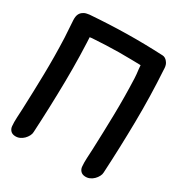

<svg xmlns="http://www.w3.org/2000/svg" viewBox="-167 -815 873 933"><g transform="rotate(30 270.0 -349.0)"><path d="M51 2Q65 3 77.5 -2.5Q90 -8 99.5 -17.5Q109 -27 115 -38.5Q121 -50 121 -60Q129 -205 131 -349.5Q133 -494 124 -639Q124 -645 131.5 -651.5Q139 -658 147 -665Q155 -672 160.5 -677.5Q166 -683 161.5 -687Q157 -691 139.5 -692Q122 -693 85 -691Q72 -690 59 -687.5Q46 -685 36 -678.5Q26 -672 20.5 -660Q15 -648 16 -627Q17 -604 19 -579Q21 -554 22 -531Q24 -480 24.5 -429Q25 -378 24 -327Q23 -278 21.5 -229.5Q20 -181 18 -130Q17 -108 15.5 -81Q14 -54 16 -33Q17 -19 26 -9Q35 1 51 2ZM444 2Q458 3 470.5 -2.5Q483 -8 492.5 -17.5Q502 -27 508 -38.5Q514 -50 514 -60Q522 -205 524 -349.5Q526 -494 517 -639Q517 -648 515.5 -656.5Q514 -665 510 -672.5Q506 -680 498.5 -685Q491 -690 478 -691Q465 -692 452.5 -686Q440 -680 430.5 -671Q421 -662 415.5 -650Q410 -638 409 -627Q407 -604 410.5 -579Q414 -554 415 -531Q417 -480 417.5 -429Q418 -378 417 -327Q416 -278 414.5 -229.5Q413 -181 411 -130Q410 -108 408.5 -81Q407 -54 409 -33Q410 -19 419 -9Q428 1 444 2ZM517 -640Q516 -666 504.5 -680.5Q493 -695 478 -696Q374 -701 276 -699.5Q178 -698 71 -690Q65 -689 56.5 -687.5Q48 -686 40.5 -681.5Q33 -677 27.5 -670Q22 -663 22 -651Q21 -627 36.5 -609Q52 -591 68 -590Q85 -589 103 -592Q121 -595 138 -597Q212 -602 286 -603Q321 -603 356.5 -602.5Q392 -602 428 -601Q444 -600 463.5 -599Q483 -598 499 -600Q504 -601 508 -595.5Q512 -590 514 -589.5Q516 -589 517 -599Q518 -609 517 -640Z"/></g></svg>

Font: Balpaq
Style: Regular
Weight: 400
Designer: Abay Emes
Version: Version 1.000